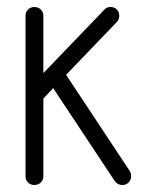

<svg xmlns="http://www.w3.org/2000/svg" viewBox="-20 -529 413 549"><path d="M53 -484Q53 -495 60.5 -502Q68 -509 78 -509Q89 -509 96.5 -502Q104 -495 104 -484V-320L279 -502Q285 -509 296 -509Q307 -509 314 -502Q321 -495 321 -484Q321 -473 313 -465L169 -315L351 -40Q355 -34 355 -25Q355 -15 348 -7.5Q341 0 330 0Q317 0 309 -10L132 -277L104 -247V-25Q104 -14 96.5 -7Q89 0 78 0Q68 0 60.5 -7Q53 -14 53 -25Z"/></svg>

Font: Libertine Sup
Style: Regular
Weight: 400
Designer: Bastien Sozeau
Foundry: NBR — Bastien Sozeau
Version: Version 2.003; ttfautohint (v1.8.4.7-5d5b);gftools[0.9.33]